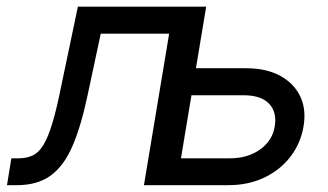

<svg xmlns="http://www.w3.org/2000/svg" viewBox="-40 -542 961 562"><path d="M-19.5 0 -6.8 -78.6H12.7Q37.6 -78.6 55.2 -86.7Q72.8 -94.7 86.7 -117.2Q100.6 -139.6 113.3 -181.6Q126 -223.6 139.6 -292L188 -522.5H552.2L465.8 0H381.3L455.1 -443.4H254.9L215.8 -260.7Q196.8 -170.9 171.6 -113.3Q146.5 -55.7 107.9 -27.8Q69.3 0 9.3 0ZM522.5 -342.3H679.7Q738.8 -342.3 779.3 -320.6Q819.8 -298.8 838.4 -260.7Q856.9 -222.7 848.6 -172.9Q840.3 -122.6 810.3 -83.5Q780.3 -44.4 733.6 -22.2Q687 0 628.4 0H393.1L479.5 -522.5H563.5L489.7 -78.6H632.8Q684.6 -78.6 720.9 -104.2Q757.3 -129.9 764.2 -171.9Q771 -213.9 747.6 -238.5Q724.1 -263.2 672.9 -263.2H509.3Z"/></svg>

Font: Inter 28pt
Style: Italic
Weight: 400
Italic angle: -9.3988°
Designer: Rasmus Andersson
Foundry: rsms
Version: Version 4.001;git-66647c0bb